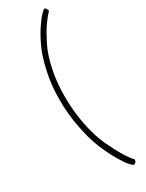

<svg xmlns="http://www.w3.org/2000/svg" viewBox="-259 -840 813 1072"><g transform="rotate(-30 147.5 -303.5)"><path d="M107 -324Q107 -227 125 -138Q143 -49 172.5 13.5Q202 76 225.5 114.5Q249 153 271 177Q266 199 251 199Q245 199 226.5 177.5Q208 156 181.5 110Q155 64 131 5Q107 -54 90 -142Q73 -230 73 -323Q73 -414 91 -497Q109 -580 134 -634Q159 -688 186 -728.5Q213 -769 231.5 -787.5Q250 -806 254 -806Q263 -806 271 -783Q245 -756 221 -721Q197 -686 169 -630Q141 -574 124 -494Q107 -414 107 -324Z"/></g></svg>

Font: Yanone Kaffeesatz Thin
Style: Regular
Weight: 250
Designer: Yanone (Cyrillic: Daniel Pouzeot)
Foundry: Yanone
Version: Version 1.003;PS 001.003;hotconv 1.0.88;makeotf.lib2.5.64775